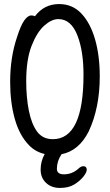

<svg xmlns="http://www.w3.org/2000/svg" viewBox="-20 -739 540 945"><path d="M240 -54Q391 -54 391 -371Q391 -486 362 -562Q331 -645 267 -645Q234 -645 198 -613Q162 -581 135.5 -513.5Q109 -446 109 -339Q109 -260 122 -194.5Q135 -129 162.5 -91.5Q190 -54 240 -54ZM200 19Q155 9 123 -24Q76 -72 53 -153Q30 -234 30 -337Q30 -457 64 -557Q82 -614 99.5 -638.5Q117 -663 134 -663Q145 -663 152 -659Q197 -719 271 -719Q337 -719 381 -672Q425 -625 448 -545Q471 -465 471 -363Q471 -209 417 -93Q417 -93 417 -93Q369 3 283 20Q260 54 260 92Q260 119 295 119Q334 119 365 92Q378 79 390 79Q399 79 403 84Q407 89 407 96Q407 110 389.5 131.5Q372 153 344.5 169.5Q317 186 275 186Q233 186 206.5 161Q180 136 180 95.5Q180 55 200 19Z"/></svg>

Font: Moon Stars Kai HW
Style: Bold
Weight: 700
Designer: GuiWonder
Version: Version 1.101